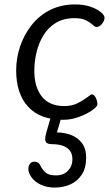

<svg xmlns="http://www.w3.org/2000/svg" viewBox="-20 -527 497 867"><path d="M266 14Q161 14 107 -45Q53 -104 53 -209Q53 -265 71 -318Q89 -371 123 -414Q157 -457 206.5 -482Q256 -507 319 -507Q359 -507 389 -496.5Q419 -486 435.5 -472Q452 -458 452 -447Q452 -433 440.5 -419Q429 -405 415 -405Q409 -405 398.5 -415Q388 -425 369 -435Q350 -445 317 -445Q267 -445 232.5 -424Q198 -403 176.5 -368Q155 -333 145 -291Q135 -249 135 -207Q135 -134 169 -91Q203 -48 270 -48Q305 -48 331.5 -61.5Q358 -75 374.5 -88Q391 -101 394 -101Q405 -101 412.5 -85.5Q420 -70 420 -56Q420 -46 396 -29Q372 -12 336.5 1Q301 14 266 14ZM228 320Q191 320 164 307Q137 294 122.5 274Q108 254 108 235Q108 223 115 213Q122 203 135 203Q141 203 149 206Q157 209 162 220Q170 237 184.5 251Q199 265 232 265Q267 265 287 244Q307 223 307 193Q307 165 293 150Q279 135 258.5 129.5Q238 124 216 124Q198 124 191 118Q184 112 184 101Q184 90 189 72L210 0H258L237 71Q270 71 300.5 82.5Q331 94 350 119Q369 144 369 185Q369 232 349 262Q329 292 297 306Q265 320 228 320Z"/></svg>

Font: Kite One
Style: Regular
Weight: 400
Designer: Eduardo Rodriguez Tunni
Foundry: Eduardo Rodriguez Tunni
Version: Version 1.002; ttfautohint (v1.8.4.7-5d5b);gftools[0.9.23]